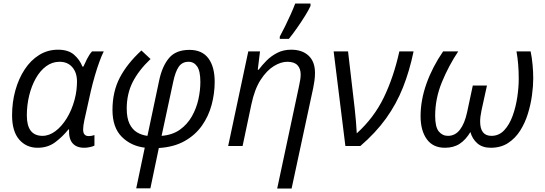

<svg xmlns="http://www.w3.org/2000/svg" viewBox="-20 -826 3083 1086"><path d="M192.9 9.8Q128.9 9.8 88.6 -36.6Q48.3 -83 48.3 -173.8Q48.3 -248 66.9 -314.7Q85.4 -381.3 119.6 -433.3Q153.8 -485.4 201.7 -515.1Q249.5 -544.9 308.1 -544.9Q366.2 -544.9 398.7 -516.6Q431.2 -488.3 446.3 -449.2H451.7Q459.5 -467.3 472.4 -492.9Q485.4 -518.6 500.5 -535.2H566.9Q555.7 -513.7 542.5 -477.5Q529.3 -441.4 516.6 -397.9Q503.9 -354.5 493.7 -310.5L457 -145.5Q453.6 -130.4 451.9 -116.5Q450.2 -102.5 450.2 -93.3Q450.2 -56.2 481.9 -56.2Q497.6 -56.2 514.2 -62V-2.4Q506.3 2 489.5 5.9Q472.7 9.8 456.1 9.8Q412.6 9.8 390.4 -15.9Q368.2 -41.5 370.6 -94.2H367.2Q334.5 -53.2 292.5 -21.7Q250.5 9.8 192.9 9.8ZM220.7 -57.6Q257.8 -57.6 293.5 -84.2Q329.1 -110.8 357.7 -157.2Q386.2 -203.6 401.9 -262.2Q409.7 -291 412.6 -317.4Q415.5 -343.8 415.5 -364.7Q415.5 -415.5 388.9 -446Q362.3 -476.6 316.9 -476.6Q275.4 -476.6 241.2 -451.4Q207 -426.3 182.6 -383.1Q158.2 -339.8 145 -285.6Q131.8 -231.4 131.8 -172.9Q131.8 -57.6 220.7 -57.6Z M750.5 239.3 798.8 9.3Q719.7 -0.5 668 -53Q616.2 -105.5 616.2 -204.1Q616.2 -307.6 657.7 -387Q699.2 -466.3 779.8 -540.5L831.5 -492.2Q764.6 -428.7 730.7 -362.1Q696.8 -295.4 696.8 -211.9Q696.8 -158.7 712.6 -126Q728.5 -93.3 755.1 -77.4Q781.7 -61.5 814 -57.6L880.4 -371.6Q897.5 -452.1 936.3 -498Q975.1 -543.9 1051.8 -543.9Q1123 -543.9 1158.7 -496.1Q1194.3 -448.2 1194.3 -363.3Q1194.3 -297.4 1177 -232.9Q1159.7 -168.5 1122.1 -115.2Q1084.5 -62 1024.2 -28.1Q963.9 5.9 878.4 11.2L830.6 239.3ZM894 -57.6Q955.6 -62.5 997.6 -92.5Q1039.6 -122.6 1065.2 -167.7Q1090.8 -212.9 1102.1 -263.9Q1113.3 -314.9 1113.3 -362.3Q1113.3 -424.3 1095 -450.4Q1076.7 -476.6 1046.9 -476.6Q1010.7 -476.6 991.2 -448.7Q971.7 -420.9 959.5 -362.3Z M1547.9 240.2 1670.9 -336.9Q1675.8 -358.9 1678.2 -375Q1680.7 -391.1 1680.7 -404.8Q1680.7 -438 1662.4 -457.3Q1644 -476.6 1605 -476.6Q1568.8 -476.6 1528.6 -451.9Q1488.3 -427.2 1454.1 -374.3Q1419.9 -321.3 1401.9 -235.8L1352.1 0H1270.5L1384.3 -535.2H1450.7L1438 -431.6H1442.9Q1461.9 -457 1487.8 -483.2Q1513.7 -509.3 1548.3 -527.1Q1583 -544.9 1627 -544.9Q1689 -544.9 1725.3 -511.2Q1761.7 -477.5 1761.7 -413.6Q1761.7 -391.1 1758.5 -368.4Q1755.4 -345.7 1751.5 -328.1L1629.4 240.2ZM1562.5 -606V-619.1Q1576.2 -644 1592.5 -677.2Q1608.9 -710.4 1624.3 -744.6Q1639.6 -778.8 1649.9 -806.2H1736.3V-792.5Q1727.5 -772 1706.5 -738Q1685.5 -704.1 1660.6 -668.5Q1635.7 -632.8 1613.8 -606Z M1933.6 0 1867.2 -535.2H1948.7L1986.3 -211.9Q1990.2 -175.3 1993.2 -140.9Q1996.1 -106.4 1998 -71.8Q2095.7 -160.2 2151.4 -275.6Q2207 -391.1 2238.8 -535.2H2319.3Q2296.4 -424.8 2259.3 -331.3Q2222.2 -237.8 2163.6 -156.2Q2105 -74.7 2018.1 0Z M2496.6 9.8Q2428.7 9.8 2393.8 -39.1Q2358.9 -87.9 2358.9 -168.9Q2358.9 -259.3 2392.3 -353.3Q2425.8 -447.3 2486.3 -535.2H2571.8Q2517.6 -454.1 2479.5 -361.3Q2441.4 -268.6 2441.4 -170.9Q2441.4 -107.4 2461.9 -82.5Q2482.4 -57.6 2513.7 -57.6Q2554.7 -57.6 2581.5 -92.5Q2608.4 -127.4 2622.1 -191.4L2654.3 -342.3H2734.4L2703.6 -202.1Q2695.8 -165.5 2695.8 -138.7Q2695.8 -57.6 2759.8 -57.6Q2802.2 -57.6 2831.8 -89.1Q2861.3 -120.6 2879.4 -170.4Q2897.5 -220.2 2905.8 -275.9Q2914.1 -331.5 2914.1 -379.9Q2914.1 -465.8 2901.4 -535.2H2981.4Q2988.8 -499.5 2992.4 -459.5Q2996.1 -419.4 2996.1 -382.3Q2996.1 -339.4 2989 -287.1Q2981.9 -234.9 2965.8 -182.6Q2949.7 -130.4 2922.1 -86.9Q2894.5 -43.5 2853.5 -16.8Q2812.5 9.8 2755.9 9.8Q2709.5 9.8 2680.7 -14.6Q2651.9 -39.1 2640.6 -79.1Q2614.7 -35.6 2580.3 -12.9Q2545.9 9.8 2496.6 9.8Z"/></svg>

Font: Open Sans
Style: Italic
Weight: 400
Italic angle: -12°
Designer: Monotype Design Team
Foundry: Monotype Imaging Inc.
Version: Version 3.000; ttfautohint (v1.8.4)